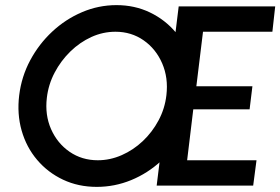

<svg xmlns="http://www.w3.org/2000/svg" viewBox="-20 -725 1095 750"><path d="M738 -343Q729 -270 695 -207Q661 -144 609 -96Q557 -48 492.5 -21.5Q428 5 358 5Q286 5 226.5 -23Q167 -51 125 -100.5Q83 -150 64.5 -215Q46 -280 55 -353Q64 -426 98 -489.5Q132 -553 184 -601.5Q236 -650 300.5 -677.5Q365 -705 435 -705Q506 -705 565.5 -676.5Q625 -648 667 -598Q709 -548 728 -482.5Q747 -417 738 -343ZM630 -353Q638 -421 613.5 -477.5Q589 -534 541 -567.5Q493 -601 431 -601Q382 -601 337 -580.5Q292 -560 255 -524Q218 -488 193.5 -441.5Q169 -395 163 -343Q155 -276 179.5 -220.5Q204 -165 252 -132Q300 -99 362 -99Q410 -99 455.5 -119Q501 -139 538 -174Q575 -209 599.5 -255Q624 -301 630 -353ZM969 0H592L678 -700H1055L1044 -601H773L747 -388H966L955 -298H735L711 -99H982Z"/></svg>

Font: Kulim Park SemiBold
Style: Italic
Weight: 600
Italic angle: -8°
Designer: Noponies / Dale Sattler
Foundry: Noponies
Version: Version 1.000; ttfautohint (v1.8.3)